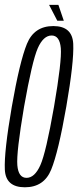

<svg xmlns="http://www.w3.org/2000/svg" viewBox="-23 -790 331 814"><path d="M82.5 4Q163.5 4 194 -70.8Q224.5 -145.5 258 -337.5Q291 -528 287.5 -603.8Q284 -679.5 203 -679.5Q122 -679.5 91.2 -604.2Q60.5 -529 27 -337.5Q-6 -146 -2.5 -71Q1 4 82.5 4ZM89.5 -36Q55 -36 50.5 -89.5Q46 -143 79 -337.5Q113.5 -532 137.2 -585.8Q161 -639.5 196 -639.5Q230 -639.5 234.8 -586Q239.5 -532.5 206 -337.5Q172 -143 148 -89.5Q124 -36 89.5 -36ZM220 -702H247.5L224.5 -769.5H185Z"/></svg>

Font: Anybody ExtraCondensed Light
Style: Italic
Weight: 300
Width: 2
Italic angle: -10°
Version: Version 1.113;gftools[0.9.25]